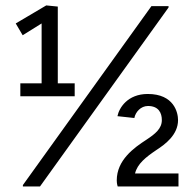

<svg xmlns="http://www.w3.org/2000/svg" viewBox="-20 -672 690 692"><path d="M400.8 -21.7C400.8 -9.2 404.2 0 404.2 0H623.3V-46.7H466.7C475 -81.7 505.8 -105.8 544.2 -131.7C575 -151.7 621.7 -185.8 621.7 -239.2C621.7 -265.8 607.5 -333.3 512.5 -333.3C440 -333.3 409.2 -283.3 403.3 -253.3L464.2 -246.7C468.3 -268.3 487.5 -290 513.3 -290C551.7 -290 563.3 -265 563.3 -239.2C563.3 -208.3 539.2 -189.2 507.5 -168.3C462.5 -139.2 400.8 -95 400.8 -21.7ZM62.5 0H124.2L587.5 -645V-650H525.8L62.5 -5ZM36.7 -587.5 61.7 -545 130 -587.5V-371.7H53.3V-325H249.2V-371.7H188.3V-648.3L146.7 -652.5Z"/></svg>

Font: Boon Medium
Style: Regular
Weight: 500
Designer: Sungsit Sawaiwan
Foundry: FontUni
Version: Version 2.0